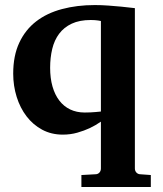

<svg xmlns="http://www.w3.org/2000/svg" viewBox="-20 -520 643 759"><path d="M378.9 -437Q374 -438 367.7 -439Q362.3 -439.9 354.7 -440.4Q347.2 -440.9 338.9 -440.9Q294.4 -440.9 263.7 -426.5Q232.9 -412.1 213.9 -386.7Q194.8 -361.3 186.5 -326.7Q178.2 -292 178.2 -252Q178.2 -210.9 187.5 -178.2Q196.8 -145.5 214.4 -122.6Q231.9 -99.6 257.3 -87.4Q282.7 -75.2 314.9 -75.2Q326.2 -75.2 337.4 -75.7Q348.6 -76.2 357.9 -77.1Q368.7 -78.1 378.9 -79.1ZM301.8 219.2V171.9L356.9 168.9Q366.7 168.9 372.8 162.4Q378.9 155.8 378.9 146V-39.1Q357.9 -24.4 334 -13.2Q313 -3.4 285.9 4.4Q258.8 12.2 228 12.2Q183.1 12.2 146.7 -7.3Q110.4 -26.9 85 -60.1Q59.6 -93.3 45.9 -137Q32.2 -180.7 32.2 -229Q32.2 -299.8 56.2 -351.1Q80.1 -402.3 122.8 -435.3Q165.5 -468.3 224.9 -484.1Q284.2 -500 355 -500Q380.4 -500 408.2 -498Q436 -496.1 459.5 -493.7Q486.8 -491.2 513.2 -487.8V146Q513.2 155.8 519.5 162.4Q525.9 168.9 535.2 168.9L576.2 171.9V219.2Z"/></svg>

Font: Charis SIL Afr
Style: Bold
Weight: 700
Foundry: SIL International
Version: Version 5.000